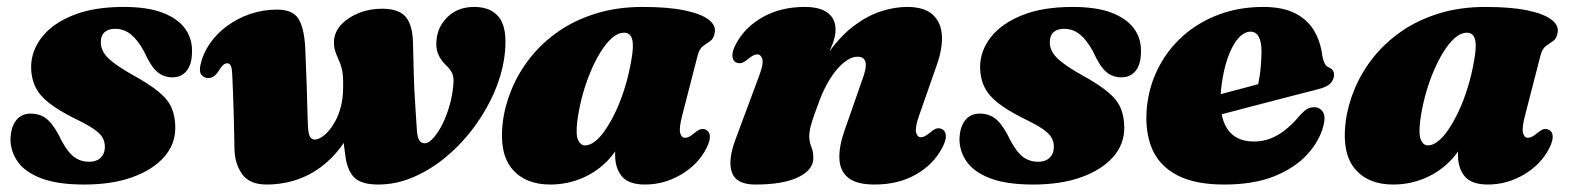

<svg xmlns="http://www.w3.org/2000/svg" viewBox="-20 -504 4420 540"><path d="M230.5 -49Q251.5 -49 263.2 -60.5Q275 -72 275 -91Q275 -105.5 268.2 -117.2Q261.5 -129 242.8 -141.8Q224 -154.5 186.5 -172.5Q144 -194 117.8 -214.5Q91.5 -235 79.5 -259.8Q67.5 -284.5 67.5 -316Q68 -361.5 98 -399.8Q128 -438 185.8 -461.2Q243.5 -484.5 327.5 -484.5Q393.5 -484.5 435.8 -468.8Q478 -453 499 -425.5Q520 -398 520 -362Q520.5 -325 505.8 -305.8Q491 -286.5 465 -286.5Q440 -286.5 422 -302Q404 -317.5 385.5 -358.5Q368 -391 348.5 -407Q329 -423 303.5 -423Q285 -423 274.2 -413.5Q263.5 -404 263.5 -384.5Q263.5 -371.5 270.5 -358.2Q277.5 -345 297 -329.5Q316.5 -314 353.5 -293Q401 -267 427.2 -245Q453.5 -223 463.2 -199.2Q473 -175.5 473 -144.5Q473 -97.5 441 -61.8Q409 -26 351.8 -5.5Q294.5 15 217 15Q142.5 15 96.8 -2.2Q51 -19.5 30.2 -48.8Q9.5 -78 9.5 -113Q10.5 -146 25.2 -165.2Q40 -184.5 66 -184.5Q96.5 -184.5 116 -165.5Q135.5 -146.5 152.5 -109.5Q171 -75 189.2 -62Q207.5 -49 230.5 -49Z M639.5 -83.5Q639 -99 638.8 -117.5Q638.5 -136 638 -156.8Q637.5 -177.5 636.8 -200Q636 -222.5 635.2 -247Q634.5 -271.5 633 -297Q632 -315.5 628.2 -320.8Q624.5 -326 619 -326Q614 -326 609.2 -322.5Q604.5 -319 598.5 -310Q589.5 -295 582 -289.8Q574.5 -284.5 565.5 -284.5Q553 -285 546.2 -294Q539.5 -303 544 -322.5Q551 -354 570.5 -382Q590 -410 619 -431.2Q648 -452.5 684 -464.8Q720 -477 759 -477Q803.5 -477 819.5 -451Q835.5 -425 838.5 -369.5Q839.5 -337.5 840.8 -309.5Q842 -281.5 842.8 -257.8Q843.5 -234 844 -214.2Q844.5 -194.5 845 -178.5Q845.5 -162.5 846 -150.5Q847 -127.5 851.8 -119.5Q856.5 -111.5 866 -111.5Q873 -111.5 883.2 -117.5Q893.5 -123.5 904 -135.5Q914.5 -147.5 923.8 -164.8Q933 -182 938.8 -204.5Q944.5 -227 945 -254Q945.5 -275 944.5 -288.8Q943.5 -302.5 940.5 -313.8Q937.5 -325 931.5 -338Q924.5 -353.5 921.5 -364.5Q918.5 -375.5 919.5 -391Q921.5 -415 940 -435Q958.5 -455 988.8 -467.2Q1019 -479.5 1054.5 -479.5Q1102 -479.5 1121.2 -456.2Q1140.5 -433 1141.5 -384Q1142 -367.5 1142.5 -347.2Q1143 -327 1143.5 -303.8Q1144 -280.5 1145.2 -254.2Q1146.5 -228 1148.5 -198.8Q1150.5 -169.5 1152.5 -137.5Q1154 -118 1159.2 -109.5Q1164.5 -101 1175.5 -101Q1182.5 -101 1191.8 -109Q1201 -117 1211 -131.8Q1221 -146.5 1230 -167Q1239 -187.5 1245.8 -212.5Q1252.5 -237.5 1255 -265.5Q1257 -286.5 1252 -297.5Q1247 -308.5 1234 -321Q1219 -335 1211.8 -353.2Q1204.5 -371.5 1208.5 -398.5Q1214 -434 1242 -459.2Q1270 -484.5 1314 -484.5Q1361 -484.5 1384 -454.8Q1407 -425 1400 -355.5Q1394.5 -303 1372.5 -250.2Q1350.5 -197.5 1315.8 -149.8Q1281 -102 1237.2 -65Q1193.5 -28 1144.2 -6.5Q1095 15 1044 15Q999.5 15 979.5 -2Q959.5 -19 952.5 -57.5Q950.5 -73 948.2 -89Q946 -105 944.5 -119.8Q943 -134.5 942.5 -145.5L971.5 -145Q951 -103 924.2 -72.8Q897.5 -42.5 866.2 -23Q835 -3.5 800.5 5.8Q766 15 730 15Q682 15 661.2 -14Q640.5 -43 639.5 -83.5Z M1898.5 -178.5Q1889.5 -143.5 1893 -130Q1896.5 -116.5 1906.5 -116.5Q1912 -116.5 1917.8 -119.2Q1923.5 -122 1932 -129Q1944 -139 1951.5 -140.8Q1959 -142.5 1966.5 -138.5Q1976 -133.5 1976.5 -120.2Q1977 -107 1966.5 -86.5Q1943 -41 1895.5 -13Q1848 15 1794 15Q1748.5 15 1729.2 -7.8Q1710 -30.5 1710 -69Q1710 -81.5 1711 -95Q1712 -108.5 1713.8 -122.5Q1715.5 -136.5 1718 -149.8Q1720.5 -163 1723.5 -175.5L1737 -136.5Q1724.5 -91 1693.2 -56.8Q1662 -22.5 1619 -3.8Q1576 15 1527.5 15Q1457.5 15 1420.5 -28.8Q1383.5 -72.5 1394 -160Q1400 -207.5 1419.5 -254.2Q1439 -301 1472 -342.5Q1505 -384 1551.2 -416Q1597.5 -448 1656.8 -466.2Q1716 -484.5 1787.5 -484.5Q1858.5 -484.5 1904.5 -475Q1950.5 -465.5 1972 -449.5Q1993.5 -433.5 1990.5 -413.5Q1988 -396 1978 -389Q1968 -382 1957.8 -374.8Q1947.5 -367.5 1942.5 -349.5ZM1603.5 -162Q1599 -124 1606.2 -109.5Q1613.5 -95 1625.5 -95Q1639 -95 1653.8 -106.5Q1668.5 -118 1683.2 -139.8Q1698 -161.5 1712 -191.2Q1726 -221 1737.5 -258Q1749 -295 1756 -337Q1763 -376 1757.8 -394Q1752.5 -412 1735.5 -412Q1718 -412 1700.8 -396.8Q1683.5 -381.5 1667.8 -355.5Q1652 -329.5 1638.8 -297Q1625.5 -264.5 1616.5 -229.5Q1607.5 -194.5 1603.5 -162Z M2050 -328.5Q2040.5 -333.5 2039.8 -346.8Q2039 -360 2050 -380.5Q2074.5 -427 2125 -455.8Q2175.5 -484.5 2244 -484.5Q2285.5 -484.5 2307.8 -468Q2330 -451.5 2330 -420.5Q2330 -402 2321.2 -379.5Q2312.5 -357 2301.2 -333Q2290 -309 2280.2 -285Q2270.5 -261 2269 -240L2252.5 -244.5Q2279 -312.5 2312.5 -358.8Q2346 -405 2383.5 -432.8Q2421 -460.5 2458.8 -472.5Q2496.5 -484.5 2531 -484.5Q2579 -484.5 2602.8 -463.2Q2626.5 -442 2629 -405.2Q2631.5 -368.5 2614.5 -320.5L2565 -179Q2553 -145 2556.5 -131.5Q2560 -118 2570 -118Q2575.5 -118 2581.2 -121Q2587 -124 2595.5 -131Q2607.5 -141 2615 -142.8Q2622.5 -144.5 2630 -140.5Q2639.5 -135.5 2640.2 -122.2Q2641 -109 2630 -88.5Q2606 -42 2556.5 -13.5Q2507 15 2439.5 15Q2389 15 2365.5 -4.2Q2342 -23.5 2340.8 -58Q2339.5 -92.5 2355.5 -137.5L2404.5 -278Q2417.5 -311.5 2414.5 -328Q2411.5 -344.5 2391.5 -344.5Q2378.5 -344.5 2364.2 -335.8Q2350 -327 2336 -311.2Q2322 -295.5 2309 -273Q2296 -250.5 2285.5 -223Q2276.5 -199.5 2269.8 -180.2Q2263 -161 2259.5 -146.8Q2256 -132.5 2256 -121.5Q2256 -105 2261.8 -91.2Q2267.5 -77.5 2267.5 -59.5Q2267.5 -26 2224.8 -5.5Q2182 15 2104.5 15Q2050.5 15 2038.5 -19Q2026.5 -53 2048.5 -111.5L2115 -290.5Q2128 -324.5 2124 -337.8Q2120 -351 2110 -351Q2104.5 -351 2098.8 -348.2Q2093 -345.5 2084 -338Q2072.5 -328.5 2065 -326.8Q2057.5 -325 2050 -328.5Z M2899.5 -49Q2920.5 -49 2932.2 -60.5Q2944 -72 2944 -91Q2944 -105.5 2937.2 -117.2Q2930.5 -129 2911.8 -141.8Q2893 -154.5 2855.5 -172.5Q2813 -194 2786.8 -214.5Q2760.5 -235 2748.5 -259.8Q2736.5 -284.5 2736.5 -316Q2737 -361.5 2767 -399.8Q2797 -438 2854.8 -461.2Q2912.5 -484.5 2996.5 -484.5Q3062.5 -484.5 3104.8 -468.8Q3147 -453 3168 -425.5Q3189 -398 3189 -362Q3189.5 -325 3174.8 -305.8Q3160 -286.5 3134 -286.5Q3109 -286.5 3091 -302Q3073 -317.5 3054.5 -358.5Q3037 -391 3017.5 -407Q2998 -423 2972.5 -423Q2954 -423 2943.2 -413.5Q2932.5 -404 2932.5 -384.5Q2932.5 -371.5 2939.5 -358.2Q2946.5 -345 2966 -329.5Q2985.5 -314 3022.5 -293Q3070 -267 3096.2 -245Q3122.5 -223 3132.2 -199.2Q3142 -175.5 3142 -144.5Q3142 -97.5 3110 -61.8Q3078 -26 3020.8 -5.5Q2963.5 15 2886 15Q2811.5 15 2765.8 -2.2Q2720 -19.5 2699.2 -48.8Q2678.5 -78 2678.5 -113Q2679.5 -146 2694.2 -165.2Q2709 -184.5 2735 -184.5Q2765.5 -184.5 2785 -165.5Q2804.5 -146.5 2821.5 -109.5Q2840 -75 2858.2 -62Q2876.5 -49 2899.5 -49Z M3306 -210.5Q3306 -210.5 3322.5 -215Q3339 -219.5 3365.8 -226.5Q3392.5 -233.5 3423.2 -241.8Q3454 -250 3483.5 -257.8Q3513 -265.5 3534 -271.5L3514 -249.5Q3520 -269.5 3523.8 -297.5Q3527.5 -325.5 3528 -359.5Q3528 -386 3520.2 -400.5Q3512.5 -415 3497 -415Q3483.5 -415 3470.2 -403.8Q3457 -392.5 3445.8 -371Q3434.5 -349.5 3426.2 -319Q3418 -288.5 3414 -250Q3407.5 -179.5 3431 -142.8Q3454.5 -106 3506.5 -106Q3532 -106 3553.5 -114.5Q3575 -123 3594 -138Q3613 -153 3629.5 -172Q3645 -190.5 3655.2 -196.8Q3665.5 -203 3678 -202.5Q3692 -202 3700.5 -189.5Q3709 -177 3702 -149.5Q3690.5 -106.5 3656 -69Q3621.5 -31.5 3563.8 -8.2Q3506 15 3422.5 15Q3340.5 15 3290.2 -11.5Q3240 -38 3219.8 -86.5Q3199.5 -135 3205.5 -201Q3211.5 -261.5 3237.8 -313Q3264 -364.5 3307.2 -403Q3350.5 -441.5 3407.8 -463Q3465 -484.5 3533 -484.5Q3588 -484.5 3622.8 -466.5Q3657.5 -448.5 3675.8 -417.8Q3694 -387 3699 -347.5Q3701 -336 3705 -327Q3709 -318 3716 -315Q3723.5 -312 3727.8 -307Q3732 -302 3732 -293.5Q3732 -281 3722.5 -270.2Q3713 -259.5 3687 -253Q3663 -247 3626.5 -237.5Q3590 -228 3547.5 -217Q3505 -206 3463.2 -195Q3421.5 -184 3387 -175Q3352.5 -166 3331.8 -160.5Q3311 -155 3311 -155Z M4269 -178.5Q4260 -143.5 4263.5 -130Q4267 -116.5 4277 -116.5Q4282.5 -116.5 4288.2 -119.2Q4294 -122 4302.5 -129Q4314.5 -139 4322 -140.8Q4329.5 -142.5 4337 -138.5Q4346.5 -133.5 4347 -120.2Q4347.5 -107 4337 -86.5Q4313.5 -41 4266 -13Q4218.5 15 4164.5 15Q4119 15 4099.8 -7.8Q4080.5 -30.5 4080.5 -69Q4080.5 -81.5 4081.5 -95Q4082.5 -108.5 4084.2 -122.5Q4086 -136.5 4088.5 -149.8Q4091 -163 4094 -175.5L4107.5 -136.5Q4095 -91 4063.8 -56.8Q4032.5 -22.5 3989.5 -3.8Q3946.5 15 3898 15Q3828 15 3791 -28.8Q3754 -72.5 3764.5 -160Q3770.5 -207.5 3790 -254.2Q3809.5 -301 3842.5 -342.5Q3875.5 -384 3921.8 -416Q3968 -448 4027.2 -466.2Q4086.5 -484.5 4158 -484.5Q4229 -484.5 4275 -475Q4321 -465.5 4342.5 -449.5Q4364 -433.5 4361 -413.5Q4358.5 -396 4348.5 -389Q4338.5 -382 4328.2 -374.8Q4318 -367.5 4313 -349.5ZM3974 -162Q3969.5 -124 3976.8 -109.5Q3984 -95 3996 -95Q4009.5 -95 4024.2 -106.5Q4039 -118 4053.8 -139.8Q4068.5 -161.5 4082.5 -191.2Q4096.5 -221 4108 -258Q4119.5 -295 4126.5 -337Q4133.5 -376 4128.2 -394Q4123 -412 4106 -412Q4088.5 -412 4071.2 -396.8Q4054 -381.5 4038.2 -355.5Q4022.5 -329.5 4009.2 -297Q3996 -264.5 3987 -229.5Q3978 -194.5 3974 -162Z"/></svg>

Font: Fraunces Black
Style: Italic
Weight: 900
Italic angle: -16°
Version: Version 1.000;[b76b70a41]